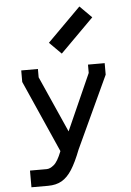

<svg xmlns="http://www.w3.org/2000/svg" viewBox="-66 -898 782 1146"><g transform="rotate(-5 325.0 -325.0)"><path d="M175 200H75V100H175Q195 100 218 81Q242 62 266 0L75 -431V-500H175V-450L325 -113L475 -450V-500H575V-431L375 0Q346 75 318.5 118Q291 161 257 180.5Q223 200 175 200ZM454 -850 525 -779 325 -579 254 -650Z"/></g></svg>

Font: Monoikos Medium
Style: Regular
Weight: 500
Designer: Brian Krent
Version: Version 0.088